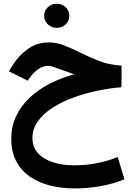

<svg xmlns="http://www.w3.org/2000/svg" viewBox="-20 -698 739 1055"><path d="M222.7 -611.3Q222.7 -639.2 242.9 -658.4Q263.2 -677.7 292 -677.7Q320.8 -677.7 340.8 -658.4Q360.8 -639.2 360.8 -611.3Q360.8 -583.5 340.8 -564.2Q320.8 -544.9 292 -544.9Q263.2 -544.9 242.9 -564.2Q222.7 -583.5 222.7 -611.3ZM647.9 -337.4 647.5 -218.8Q581.1 -213.4 512.2 -198.7Q443.4 -184.1 379.9 -160.6Q316.4 -137.2 266.6 -104.5Q216.8 -71.8 187.5 -30.5Q158.2 10.7 158.2 60.5Q158.2 109.9 188.5 143.3Q218.8 176.8 271 193.6Q323.2 210.4 388.2 210.4Q454.1 210.4 515.9 197.8Q577.6 185.1 627 165L663.6 287.1Q600.6 313 530.3 325.2Q460 337.4 391.1 337.4Q320.3 337.4 257.3 322Q194.3 306.6 145.8 273.7Q97.2 240.7 69.6 188.7Q42 136.7 42 64Q42 -4.4 69.3 -61.3Q96.7 -118.2 144.5 -162.6Q192.4 -207 254.9 -239Q317.4 -271 387.7 -289.6Q368.7 -296.9 345.9 -304.9Q323.2 -313 309.1 -317.9Q286.1 -326.7 270.5 -331.5Q254.9 -336.4 246.6 -336.4Q216.8 -336.4 191.9 -319.1Q167 -301.8 149.9 -279.3L131.8 -254.9L28.8 -306.2L47.9 -336.9Q82 -392.6 132.8 -428.7Q183.6 -464.8 247.1 -464.8Q290.5 -464.8 330.1 -449.5Q369.6 -434.1 410.6 -414.1Q468.8 -385.7 507.3 -369.9Q545.9 -354 577.9 -346.9Q609.9 -339.8 647.9 -337.4Z"/></svg>

Font: Vazirmatn RD
Style: Bold
Weight: 700
Designer: Saber Rastikerdar
Foundry: Saber Rastikerdar
Version: Version 32.102